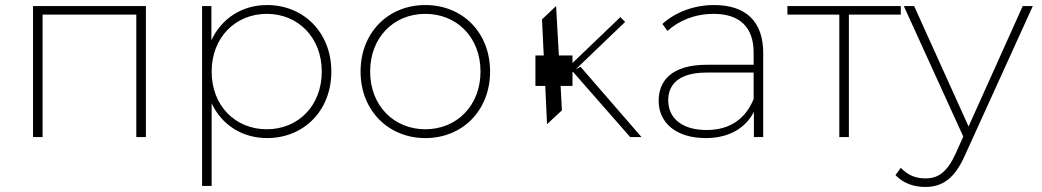

<svg xmlns="http://www.w3.org/2000/svg" viewBox="-20 -544 4134 762"><path d="M149 -486H521V0H559V-520H111V0H149Z M1039 -31C914 -31 820 -124 820 -260C820 -395 914 -489 1039 -489C1163 -489 1257 -395 1257 -260C1257 -124 1163 -31 1039 -31ZM820 -134C860 -48 942 4 1040 4C1185 4 1295 -104 1295 -260C1295 -415 1185 -524 1040 -524C941 -524 859 -471 819 -384V-520H782V194H820Z M1668 4C1816 4 1925 -106 1925 -260C1925 -415 1816 -524 1668 -524C1521 -524 1411 -415 1411 -260C1411 -106 1521 4 1668 4ZM1668 -31C1543 -31 1449 -125 1449 -260C1449 -396 1543 -489 1668 -489C1793 -489 1887 -396 1887 -260C1887 -125 1793 -31 1668 -31Z M2205 -203H2252V-257L2254 -259L2481 0H2526L2284 -279L2265 -269L2461 -457L2442 -476L2252 -294V-324H2198L2187 -520L2131 -467L2138 -324H2105V-203H2144L2151 -51L2210 -106Z M2971 -151C2939 -73 2878 -28 2784 -28C2688 -28 2632 -74 2632 -146C2632 -209 2674 -256 2785 -256H2971ZM2781 4C2874 4 2939 -36 2972 -100V0H3009V-334C3009 -459 2940 -524 2814 -524C2734 -524 2659 -495 2609 -449L2629 -421C2673 -462 2738 -489 2812 -489C2916 -489 2971 -436 2971 -335V-287H2785C2643 -287 2594 -221 2594 -144C2594 -56 2664 4 2781 4Z M3349 -486H3555V-520H3105V-486H3311V0H3349Z M3608 -520H3567L3803 -2L3772 67C3738 141 3702 164 3653 164C3613 164 3583 151 3555 122L3534 151C3563 182 3605 198 3652 198C3718 198 3767 167 3808 76L4079 -520H4039L3824 -42Z"/></svg>

Font: Montserrat-Alt1 ExtLt
Style: Regular
Weight: 200
Designer: Differentunic
Foundry: Differentunic
Version: Version 7.222